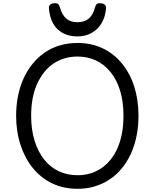

<svg xmlns="http://www.w3.org/2000/svg" viewBox="-20 -1163 968 1202"><path d="M466 19Q377 19 306.5 -15Q236 -49 186 -110.5Q136 -172 108.5 -255.5Q81 -339 81 -438Q81 -504 93 -563.5Q105 -623 128.5 -674Q152 -725 185.5 -765.5Q219 -806 261.5 -835Q304 -864 355.5 -879Q407 -894 466 -894Q553 -894 623 -860.5Q693 -827 743.5 -765.5Q794 -704 820.5 -620.5Q847 -537 847 -438Q847 -372 835 -312.5Q823 -253 800 -202Q777 -151 743.5 -110Q710 -69 667.5 -40.5Q625 -12 574.5 3.5Q524 19 466 19ZM466 -66Q508 -66 545 -77Q582 -88 614 -109.5Q646 -131 672 -163Q698 -195 716 -236.5Q734 -278 743.5 -328.5Q753 -379 753 -438Q753 -526 732 -595Q711 -664 672 -712Q633 -760 580.5 -784.5Q528 -809 466 -809Q423 -809 385.5 -798Q348 -787 315.5 -765.5Q283 -744 257.5 -712Q232 -680 213 -639Q194 -598 184.5 -547.5Q175 -497 175 -438Q175 -350 197 -280.5Q219 -211 257.5 -163Q296 -115 349 -90.5Q402 -66 466 -66ZM465 -935Q389 -935 341 -979.5Q293 -1024 286 -1114Q285 -1126 295 -1134.5Q305 -1143 324 -1143Q340 -1143 346 -1135.5Q352 -1128 356 -1114Q369 -1069 395 -1046.5Q421 -1024 465 -1024Q509 -1024 535.5 -1046.5Q562 -1069 574 -1114Q578 -1128 583.5 -1135.5Q589 -1143 605 -1143Q624 -1143 634.5 -1134.5Q645 -1126 644 -1114Q640 -1057 615.5 -1017Q591 -977 552 -956Q513 -935 465 -935Z"/></svg>

Font: Playwrite HR Lijeva
Style: Regular
Weight: 400
Designer: Veronika Burian, José Scaglione
Foundry: TypeTogether
Version: Version 1.002